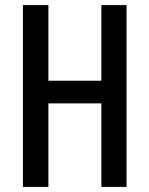

<svg xmlns="http://www.w3.org/2000/svg" viewBox="-20 -734 587 754"><path d="M477 0H378V-328H170V0H70V-714H170V-417H378V-714H477Z"/></svg>

Font: Noto Sans Khmer UI ExtraCondensed Medium
Style: Regular
Weight: 500
Width: 2
Designer: Danh Hong and the Monotype Design Team
Foundry: Monotype Imaging Inc.
Version: Version 2.002; ttfautohint (v1.8.4.7-5d5b)